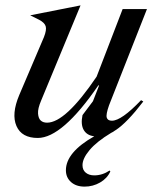

<svg xmlns="http://www.w3.org/2000/svg" viewBox="-20 -504 575 717"><path d="M288.1 -74.2 327.1 -126 350.1 -185.1H347.2Q212.4 11.2 121.1 11.2Q61 11.2 41.5 -33.4Q22 -78.1 51.8 -148.9L144 -365.2Q154.8 -392.6 150.6 -406Q146.5 -419.4 126 -430.2L92.8 -446.8L280.8 -483.9L133.8 -128.9Q120.6 -98.1 122.1 -79.8Q123.5 -61.5 132.3 -53.7Q141.1 -45.9 155.8 -45.9Q224.6 -45.9 340.8 -217.8L438 -470.2H528.8L387.2 -110.8Q375 -76.2 378.7 -64.7Q382.3 -53.2 397.9 -53.2Q433.6 -53.2 506.8 -129.9L515.1 -125Q454.6 -45.9 412.1 -18.1L410.2 -17.1Q401.9 -10.7 395 -7.8Q340.8 24.9 314.5 56.4Q288.1 87.9 288.1 112.8Q288.1 130.9 300.3 140.9Q312.5 150.9 332 150.9Q362.3 150.9 389.2 132.8L392.1 136.2Q380.4 162.1 353.8 177.5Q327.1 192.9 295.9 192.9Q264.2 192.9 245.1 175.8Q226.1 158.7 226.1 131.8Q226.1 64.9 332 4.9Q304.7 2 292.7 -18.6Q280.8 -39.1 288.1 -74.2Z"/></svg>

Font: Redaction
Style: Italic
Weight: 400
Designer: Jeremy Mickel / Forest Young
Foundry: MCKL
Version: Version 2.001;hotconv 1.0.113;makeotfexe 2.5.65598 DEVELOPME